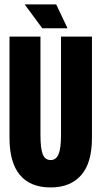

<svg xmlns="http://www.w3.org/2000/svg" viewBox="-20 -823 452 855"><path d="M22.3 -209.3V-660H160.2V-222Q160.2 -161.5 170.4 -135.8Q180.7 -110.2 205.7 -110.2Q229.7 -110.2 240.7 -136.2Q251.7 -162.3 251.7 -222V-660H389.5V-209.3Q389.5 -97.3 341.3 -42.8Q293.2 11.7 205.5 11.7Q115.2 11.7 68.8 -43.7Q22.3 -99 22.3 -209.3ZM280.7 -697.2 230.3 -803.3H90L168.2 -697.2Z"/></svg>

Font: Bricolage Grotesque 96pt Condensed ExBd
Style: Regular
Weight: 800
Width: 3
Designer: Mathieu Triay
Foundry: Atelier Triay
Version: Version 1.001;Glyphs 3.2 (3207)